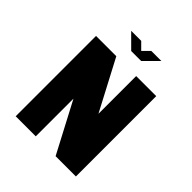

<svg xmlns="http://www.w3.org/2000/svg" viewBox="-196 -834 958 958"><g transform="rotate(45 283.0 -354.5)"><path d="M389.6 -709 318.8 -638.2V-637.7H247.6V-638.2L176.8 -709H247.6L283.2 -673.3L318.8 -709ZM354 -566.9H495.6V0H352.5L212.4 -266.1V0H70.8V-566.9H213.9L354 -300.8Z"/></g></svg>

Font: Blazma
Style: Regular
Weight: 400
Designer: GGBotNet
Version: 1.00